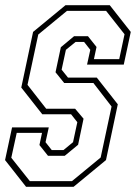

<svg xmlns="http://www.w3.org/2000/svg" viewBox="-22 -720 532 740"><path d="M78.5 0 -2.5 -103 24.5 -229H166L153.5 -172L177.5 -141.5H222.5L259.5 -172L276 -249L252 -279.5H141L60 -382.5L105.5 -597L230.5 -700H401L482 -597L455 -471H313.5L326 -528L302 -558.5H269.5L232 -528L215.5 -451.5L240 -421H351L432 -318L386.5 -103L261.5 0ZM93 -22H255.5L366 -113L408 -309.5L338 -400H225.5L192 -441.5L212.5 -538L263.5 -580.5H317L350 -539L340 -492H437.5L458 -588L387 -678H236L125.5 -587L84 -393L156 -301H267.5L300 -262.5L279 -162L227.5 -119.5H163L130 -161L140 -208H42.5L21.5 -112Z"/></svg>

Font: Tourney Condensed ExtraLight
Style: Italic
Weight: 200
Width: 3
Italic angle: -12°
Designer: Tyler Finck
Foundry: Etcetera Type Co
Version: Version 1.010; ttfautohint (v1.8.3)